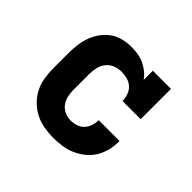

<svg xmlns="http://www.w3.org/2000/svg" viewBox="-130 -690 860 860"><g transform="rotate(45 300.0 -260.0)"><path d="M297 8Q268 8 238.5 3Q209 -2 183 -15Q157 -28 135.5 -49Q114 -70 100.5 -96Q87 -122 82 -151.5Q77 -181 77 -210V-310Q77 -337 80.5 -363.5Q84 -390 93 -415Q102 -440 118 -462Q134 -484 155.5 -499.5Q177 -515 203.5 -521.5Q230 -528 257 -528Q277 -528 297.5 -525Q318 -522 336.5 -513.5Q355 -505 371.5 -492Q388 -479 400 -462V-520H515V-328H400Q400 -346 393.5 -364.5Q387 -383 373.5 -395.5Q360 -408 341.5 -413Q323 -418 304 -418Q284 -418 264.5 -410.5Q245 -403 232 -387Q219 -371 214 -350.5Q209 -330 209 -310V-210Q209 -190 213 -170.5Q217 -151 228.5 -135Q240 -119 258.5 -110.5Q277 -102 297 -102Q315 -102 332 -107.5Q349 -113 361 -125.5Q373 -138 379 -155Q385 -172 385 -189V-192H517V-186Q517 -158 510 -131Q503 -104 488.5 -80.5Q474 -57 452 -39.5Q430 -22 405 -11Q380 0 352.5 4Q325 8 297 8Z"/></g></svg>

Font: Iosevka HT Extrabold Extended
Style: Regular
Weight: 800
Width: 7
Monospace: yes
Designer: Belleve Invis
Foundry: Belleve Invis
Version: Version 32.3.0; ttfautohint (v1.8.4)